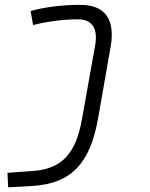

<svg xmlns="http://www.w3.org/2000/svg" viewBox="-20 -548 626 802"><path d="M14.2 234.4 113.3 229C282.2 219.2 357.4 129.9 390.1 -55.7L442.4 -354.5C461.9 -468.3 418 -527.8 314.5 -527.8C240.7 -527.8 167.5 -518.6 107.9 -502L118.2 -443.4C176.3 -458 242.7 -467.3 305.2 -467.3C364.7 -467.3 390.1 -429.2 377.4 -358.4L322.3 -49.8C297.9 88.4 242.2 157.2 118.7 166L11.2 173.8Z"/></svg>

Font: Cascadia Mono PL Light
Style: Italic
Weight: 300
Italic angle: -10°
Monospace: yes
Designer: Aaron Bell
Foundry: Saja Typeworks
Version: Version 2404.023